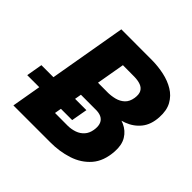

<svg xmlns="http://www.w3.org/2000/svg" viewBox="-191 -880 1049 1049"><g transform="rotate(45 333.5 -355.5)"><path d="M391.6 -302.2H206.5L225.6 -414.6L361.3 -414.1Q391.1 -414.1 418.7 -421.1Q446.3 -428.2 465.6 -446.3Q484.9 -464.4 490.2 -497.6Q494.6 -527.8 485.4 -545.2Q476.1 -562.5 455.8 -570.1Q435.5 -577.6 407.7 -578.1L318.4 -578.6L217.8 0H50.8L173.8 -710.9L413.1 -710.4Q459.5 -710 504.9 -700.2Q550.3 -690.4 586.4 -668.7Q622.6 -647 643.1 -610.1Q663.6 -573.2 660.2 -518.1Q656.7 -458 626.7 -420.7Q596.7 -383.3 549.3 -365.5Q502 -347.7 446.8 -346.2ZM335 0H110.4L190.4 -131.8L340.3 -131.3Q368.2 -131.8 392.8 -140.6Q417.5 -149.4 434.3 -168.2Q451.2 -187 456.1 -216.3Q460.4 -241.2 455.3 -260Q450.2 -278.8 434.8 -289.6Q419.4 -300.3 393.6 -301.8L244.6 -302.2L265.1 -414.6L427.2 -414.1L456.5 -369.6Q505.9 -369.1 543.9 -352.1Q582 -335 602.8 -300.5Q623.5 -266.1 620.1 -214.4Q615.2 -134.8 574.2 -87.6Q533.2 -40.5 469.7 -20Q406.2 0.5 335 0ZM351.1 -263.7 334.5 -170.4H-12.7L3.4 -263.7Z"/></g></svg>

Font: Roboto Black
Style: Italic
Weight: 900
Italic angle: -12°
Designer: Christian Robertson
Foundry: Google
Version: Version 3.0; 2020